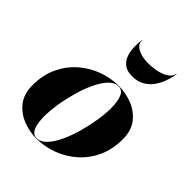

<svg xmlns="http://www.w3.org/2000/svg" viewBox="-203 -835 964 964"><g transform="rotate(45 279.0 -353.0)"><path d="M246 -716Q243 -695 257.5 -681.2Q272 -667.5 296.2 -660.8Q320.5 -654 346 -654Q371.5 -654 401.5 -659.2Q431.5 -664.5 455.2 -678Q479 -691.5 486 -716H488Q484.5 -693 475.2 -664.8Q466 -636.5 448.8 -610.5Q431.5 -584.5 404 -567.8Q376.5 -551 336 -551Q299.5 -551 278.8 -567.8Q258 -584.5 249.5 -610.5Q241 -636.5 240.8 -664.8Q240.5 -693 244 -716ZM218 10Q169.5 10 122.8 -8.2Q76 -26.5 45.5 -65.2Q15 -104 15 -166Q15 -237.5 41 -293.8Q67 -350 111.2 -389.2Q155.5 -428.5 210.8 -449.2Q266 -470 325 -470Q373.5 -470 420.2 -451.8Q467 -433.5 497.5 -394.8Q528 -356 528 -294Q528 -223 502 -166.5Q476 -110 431.8 -70.8Q387.5 -31.5 332.2 -10.8Q277 10 218 10ZM218 7.5Q246 7.5 270.2 -18.5Q294.5 -44.5 314 -86.8Q333.5 -129 347.2 -178.5Q361 -228 368.5 -276.5Q376 -325 376 -362Q376 -411.5 364 -439.5Q352 -467.5 325 -467.5Q297 -467.5 272.8 -441.5Q248.5 -415.5 229 -373.2Q209.5 -331 195.8 -281.5Q182 -232 174.5 -183.5Q167 -135 167 -98Q167 -48.5 179 -20.5Q191 7.5 218 7.5Z"/></g></svg>

Font: Bodoni* 96
Style: Bold Italic
Weight: 700
Italic angle: -13°
Version: Version 2.2